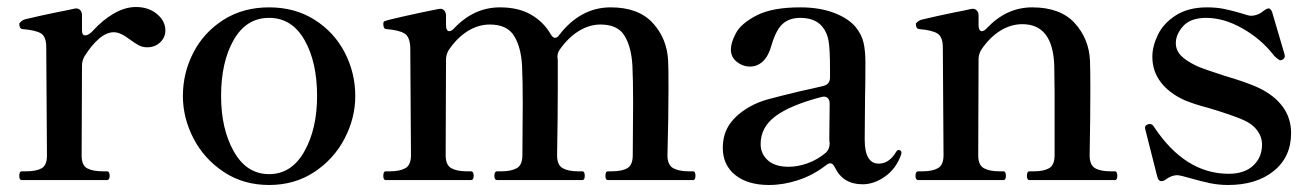

<svg xmlns="http://www.w3.org/2000/svg" viewBox="-20 -514 3745 548"><path d="M452 -427Q452 -407 437 -393Q422 -379 400 -379Q387 -379 376.5 -384.5Q366 -390 351 -401Q324 -422 305 -422Q284 -422 262.5 -403.5Q241 -385 221 -353Q214 -340 214 -327L213 -70Q213 -42 229 -33.5Q245 -25 274 -25H285Q293 -25 293 -12Q293 0 285 0H42Q35 0 35 -12Q35 -25 42 -25H54Q83 -25 98.5 -33.5Q114 -42 114 -70L112 -379Q112 -410 96.5 -419Q81 -428 44 -431Q35 -432 35 -447Q43 -457 52 -459Q72 -464 97.5 -469.5Q123 -475 147 -480Q174 -485 191 -489L197 -490Q205 -490 209.5 -484.5Q214 -479 214 -470V-427Q214 -413 223 -413Q233 -413 245 -426Q273 -457 305 -475.5Q337 -494 368 -494Q404 -494 428 -474Q452 -454 452 -427Z M502 -240Q502 -306 532 -364Q562 -422 618 -457.5Q674 -493 748 -493Q822 -493 878 -457.5Q934 -422 964 -364Q994 -306 994 -240Q994 -177 963.5 -118.5Q933 -60 877 -23Q821 14 748 14Q675 14 619 -23Q563 -60 532.5 -118.5Q502 -177 502 -240ZM885 -240Q885 -337 849 -400Q813 -463 748 -463Q683 -463 647 -400Q611 -337 611 -240Q611 -146 647.5 -81.5Q684 -17 748 -17Q812 -17 848.5 -81.5Q885 -146 885 -240Z M1958 -25Q1965 -25 1965 -12Q1965 0 1958 0H1715Q1708 0 1708 -12Q1708 -25 1715 -25H1726Q1755 -25 1770.5 -34Q1786 -43 1786 -71L1787 -221Q1787 -285 1785 -327Q1782 -380 1762.5 -412Q1743 -444 1694 -444Q1662 -444 1632 -425.5Q1602 -407 1578 -373Q1571 -364 1571 -351Q1572 -347 1572 -340V-261Q1572 -181 1570 -71Q1570 -43 1586 -34Q1602 -25 1630 -25H1642Q1649 -25 1649 -12Q1649 0 1642 0H1399Q1391 0 1391 -12Q1391 -25 1399 -25H1411Q1439 -25 1455 -34Q1471 -43 1471 -71L1472 -218Q1472 -285 1470 -327Q1467 -380 1447 -412Q1427 -444 1378 -444Q1345 -444 1314.5 -425Q1284 -406 1260 -370Q1253 -357 1253 -344L1252 -71Q1252 -43 1268 -34Q1284 -25 1313 -25H1324Q1332 -25 1332 -12Q1332 0 1324 0H1081Q1074 0 1074 -12Q1074 -25 1081 -25H1093Q1121 -25 1137 -34Q1153 -43 1153 -71L1151 -378Q1150 -409 1134.5 -418.5Q1119 -428 1083 -431Q1074 -431 1074 -446Q1074 -453 1079 -454Q1086 -457 1137.5 -468.5Q1189 -480 1230 -488L1236 -489Q1244 -489 1248.5 -483.5Q1253 -478 1253 -469V-442Q1253 -434 1255.5 -429.5Q1258 -425 1262 -425Q1269 -425 1277 -434Q1333 -493 1407 -493Q1460 -493 1496 -472Q1532 -451 1552 -416Q1558 -406 1564 -406Q1571 -406 1576 -414Q1637 -493 1723 -493Q1802 -493 1843 -448.5Q1884 -404 1887 -340Q1888 -321 1888 -261Q1888 -181 1885 -71Q1885 -43 1901.5 -34Q1918 -25 1946 -25Z M2553 -78 2552 -73Q2538 -33 2506.5 -10.5Q2475 12 2442 12Q2386 12 2363 -36Q2357 -48 2350 -48Q2345 -48 2337 -42Q2301 -14 2258.5 0Q2216 14 2175 14Q2114 14 2078.5 -14.5Q2043 -43 2043 -92Q2043 -131 2062.5 -159.5Q2082 -188 2121 -210Q2144 -223 2173.5 -231Q2203 -239 2261 -253Q2307 -263 2331 -269Q2349 -274 2349 -293V-318Q2349 -372 2345 -396.5Q2341 -421 2327 -438Q2306 -463 2264 -463Q2233 -463 2214 -446Q2195 -429 2182 -385Q2174 -355 2158 -339.5Q2142 -324 2121 -324Q2100 -324 2083 -337.5Q2066 -351 2066 -373Q2066 -392 2080.5 -419.5Q2095 -447 2139.5 -470Q2184 -493 2264 -493Q2319 -493 2360 -477.5Q2401 -462 2422 -437Q2439 -416 2444.5 -393Q2450 -370 2450 -336Q2450 -273 2449 -236L2448 -116Q2448 -47 2488 -47Q2518 -47 2538 -81Q2541 -86 2545 -86Q2548 -86 2550.5 -84Q2553 -82 2553 -78ZM2337 -78Q2348 -88 2348 -105Q2347 -110 2347 -121L2348 -218Q2348 -230 2341.5 -235Q2335 -240 2324 -237Q2236 -214 2193.5 -182.5Q2151 -151 2151 -103Q2151 -75 2171.5 -56.5Q2192 -38 2231 -38Q2257 -38 2285 -48Q2313 -58 2337 -78Z M3162 -25Q3169 -25 3169 -12Q3169 0 3162 0H2918Q2911 0 2911 -12Q2911 -25 2918 -25H2931Q2959 -25 2974.5 -34Q2990 -43 2990 -71V-251L2989 -327Q2985 -445 2898 -445Q2865 -445 2834.5 -426Q2804 -407 2780 -371Q2773 -358 2773 -345L2772 -71Q2772 -43 2788 -34Q2804 -25 2833 -25H2844Q2851 -25 2851 -12Q2851 0 2844 0H2601Q2593 0 2593 -12Q2593 -25 2601 -25H2613Q2641 -25 2657 -34Q2673 -43 2673 -71L2671 -378Q2671 -409 2655.5 -418.5Q2640 -428 2603 -431Q2594 -432 2594 -447Q2602 -456 2611 -458Q2631 -463 2656.5 -468.5Q2682 -474 2706 -479Q2733 -484 2750 -488L2756 -489Q2764 -489 2768.5 -483.5Q2773 -478 2773 -469V-442Q2773 -434 2775.5 -429.5Q2778 -425 2782 -425Q2789 -425 2797 -434Q2853 -493 2926 -493Q3006 -493 3047 -448.5Q3088 -404 3091 -341Q3092 -320 3092 -256Q3092 -176 3090 -71Q3090 -43 3105.5 -34Q3121 -25 3150 -25Z M3295 3Q3286 3 3283 -10L3249 -144L3248 -149Q3248 -156 3256 -159Q3258 -160 3262 -160Q3269 -160 3273 -153Q3362 -18 3487 -18Q3532 -18 3557 -41.5Q3582 -65 3582 -101Q3582 -123 3568.5 -141.5Q3555 -160 3530 -171Q3499 -185 3429 -206Q3390 -216 3361 -228Q3317 -248 3293 -279.5Q3269 -311 3269 -352Q3269 -382 3285 -415Q3301 -448 3336.5 -470.5Q3372 -493 3425 -493Q3452 -493 3474 -488.5Q3496 -484 3523 -476Q3544 -469 3550 -469Q3570 -469 3588 -484Q3596 -490 3601 -490Q3607 -490 3611 -479L3646 -360Q3647 -357 3647 -353Q3647 -347 3639 -343Q3637 -342 3633 -342Q3620 -350 3615 -357Q3579 -403 3526 -433Q3473 -463 3423 -463Q3378 -463 3357 -439.5Q3336 -416 3336 -391Q3336 -371 3350 -356Q3364 -341 3395 -326Q3412 -318 3474 -298Q3542 -278 3573 -263Q3617 -242 3641 -209.5Q3665 -177 3665 -134Q3665 -66 3615.5 -26Q3566 14 3485 14Q3459 14 3434.5 9Q3410 4 3375 -6Q3368 -8 3356.5 -11Q3345 -14 3340 -14Q3325 -14 3309 -3Q3302 3 3295 3Z"/></svg>

Font: Shippori Mincho B1 SemiBold
Style: Regular
Weight: 600
Designer: FONTDASU
Foundry: FONTDASU / Google Inc. / but / Adobe
Version: Version 3.110; ttfautohint (v1.8.3)